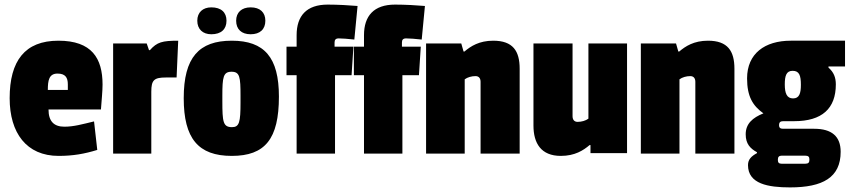

<svg xmlns="http://www.w3.org/2000/svg" viewBox="-20 -668 3695 835"><path d="M230 -348C264 -348 275 -331 275 -301V-277H188C188 -318 193 -348 230 -348ZM234 -491C88 -491 22 -403 22 -241C22 -90 95 10 235 10C298 10 348 1 403 -16L389 -140C339 -128 301 -117 260 -117C215 -117 191 -140 191 -192H419C422 -233 426 -273 426 -300C426 -415 379 -491 234 -491Z M638 -269C638 -320 650 -331 702 -331H748L755 -491C686 -491 663 -485 632 -450H628L618 -479H472V0H638Z M988 -491C845 -491 779 -418 779 -241C779 -66 842 10 988 10C1133 10 1193 -64 1193 -248C1193 -418 1130 -491 988 -491ZM987 -356C1023 -356 1026 -333 1026 -251V-222C1026 -137 1021 -115 989 -115C950 -115 947 -138 947 -228V-252C947 -333 951 -356 987 -356ZM838 -578C838 -541 862 -519 899 -519C942 -519 965 -541 965 -578C965 -614 942 -636 899 -636C862 -636 838 -614 838 -578ZM1007 -578C1007 -541 1030 -519 1070 -519C1111 -519 1134 -541 1134 -578C1134 -614 1111 -636 1070 -636C1031 -636 1007 -614 1007 -578Z M1405 -648C1313 -648 1270 -599 1270 -515V-465H1226V-341H1270V0H1437V-341H1509L1517 -465H1435V-483C1435 -495 1440 -501 1453 -501C1468 -501 1494 -499 1521 -496L1535 -642C1501 -645 1449 -648 1405 -648Z M1698 -648C1606 -648 1563 -599 1563 -515V-465H1519V-341H1563V0H1730V-341H1802L1810 -465H1728V-483C1728 -495 1733 -501 1746 -501C1761 -501 1787 -499 1814 -496L1828 -642C1794 -645 1742 -648 1698 -648Z M2125 -491C2064 -491 2027 -467 2000 -444H1996L1986 -479H1833V0H2001V-323C2013 -332 2031 -337 2048 -337C2063 -337 2070 -327 2070 -312V0H2240V-369C2240 -446 2211 -491 2125 -491Z M2419 10C2480 10 2517 -14 2544 -37H2548V-2H2707V-479H2539V-152C2527 -143 2509 -138 2492 -138C2477 -138 2470 -148 2470 -163V-479H2300V-122C2300 -45 2333 10 2419 10Z M3059 -491C2998 -491 2961 -467 2934 -444H2930L2920 -479H2767V0H2935V-323C2947 -332 2965 -337 2982 -337C2997 -337 3004 -327 3004 -312V0H3174V-369C3174 -446 3145 -491 3059 -491Z M3379 44C3368 44 3363 39 3363 29V25C3363 15 3368 9 3379 9H3482C3495 9 3500 14 3500 24V28C3500 39 3495 44 3482 44ZM3419 -491C3306 -491 3229 -435 3229 -327C3229 -248 3254 -208 3300 -175C3253 -156 3223 -130 3223 -84C3223 -42 3243 -22 3272 -6V-2C3248 11 3233 25 3233 50C3233 132 3321 147 3416 147C3558 147 3636 104 3636 -8C3636 -75 3597 -108 3521 -108H3385C3373 -108 3368 -113 3368 -124C3368 -136 3374 -141 3386 -141H3434C3555 -141 3615 -196 3615 -301C3615 -331 3606 -354 3583 -374V-379H3655V-491ZM3427 -360C3456 -360 3463 -340 3463 -299C3463 -262 3456 -240 3429 -240C3402 -240 3393 -262 3393 -301C3393 -339 3400 -360 3427 -360Z"/></svg>

Font: Passion One
Style: Regular
Weight: 400
Designer: Alejandro Lo Celso
Foundry: Fontstage
Version: Version 1.001